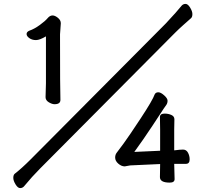

<svg xmlns="http://www.w3.org/2000/svg" viewBox="-20 -869 1040 982"><path d="M259 -336Q246 -336 229.5 -346Q213 -356 213 -372L215 -443V-683Q183 -664 164 -664Q144 -664 130 -674Q116 -684 116 -695Q116 -706 130 -712Q156 -721 184 -741.5Q212 -762 223.5 -776Q235 -790 249 -790Q261 -790 276 -778Q291 -766 291 -750L287 -693Q287 -402 289 -358Q289 -336 259 -336ZM83 93Q71 93 59.5 74Q48 55 48 41Q48 26 55 20Q90 -7 137 -54L828 -749Q887 -812 909 -840Q917 -849 929 -849Q941 -849 952.5 -830Q964 -811 964 -797Q964 -782 957 -776Q939 -760 917 -740.5Q895 -721 875 -701L184 -6Q145 33 102 85Q94 93 83 93ZM848 65Q798 65 798 37L799 -30L646 -23L618 -18Q601 -18 585 -32Q569 -46 569 -63Q569 -78 577 -88Q585 -98 612.5 -135.5Q640 -173 700.5 -265Q761 -357 771 -386Q776 -397 790 -397Q802 -397 819.5 -381.5Q837 -366 837 -354Q837 -342 831 -333L817 -313Q808 -299 760.5 -227Q713 -155 667 -92L799 -98V-206L798 -270Q798 -288 822 -288Q841 -288 856.5 -281Q872 -274 872 -259L871 -206V-100Q902 -104 916 -104Q933 -104 941.5 -88Q950 -72 950 -54Q950 -31 931 -31H871L873 47Q873 65 848 65Z"/></svg>

Font: LXGW WenKai Medium
Style: Regular
Weight: 500
Designer: LXGW / Fontworks Inc.
Foundry: LXGW / Fontworks Inc.
Version: Version 1.501; October 10, 2024